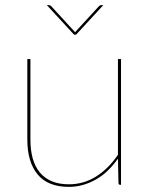

<svg xmlns="http://www.w3.org/2000/svg" viewBox="-20 -720 582 748"><path d="M451.5 -490V0H448.5Q441.5 0 441.5 -8L439.5 -102Q422 -77 401 -56.5Q380 -36 355.5 -21.8Q331 -7.5 304 0.2Q277 8 248.5 8Q166.5 8 126.5 -40.5Q86.5 -89 86.5 -176V-490H98.5V-176Q98.5 -135 107.5 -102.8Q116.5 -70.5 135.2 -48Q154 -25.5 182 -13.8Q210 -2 248.5 -2Q306 -2 354.5 -32.5Q403 -63 439.5 -117V-490ZM382.5 -700 276.5 -585H268.5L162.5 -700H171.5Q175.5 -700 179.5 -696L269.5 -598Q271.5 -596 272.5 -594.5Q273.5 -596 275.5 -598L365.5 -696Q369.5 -700 373.5 -700Z"/></svg>

Font: Lato 2
Style: Regular
Weight: 100
Designer: Lukasz Dziedzic with Adam Twardoch and Botio Nikoltchev
Foundry: tyPoland Lukasz Dziedzic
Version: Version 2.015; 2015-08-06; http://www.latofonts.com/